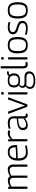

<svg xmlns="http://www.w3.org/2000/svg" viewBox="2145 -2925 1000 5330"><g transform="rotate(-90 2645.0 -260.0)"><path d="M67 0V-534H124V-487Q151 -504 179 -516Q207 -528 237 -535Q267 -542 299 -542Q330 -542 352.5 -534.5Q375 -527 390.5 -513.5Q406 -500 415 -482Q439 -497 467.5 -511Q496 -525 530.5 -534.5Q565 -544 606 -544Q636 -544 659 -536Q682 -528 698 -514Q714 -500 724 -482Q734 -464 738 -443Q742 -422 742 -400V0H681V-384Q681 -402 677 -421Q673 -440 662 -456Q651 -472 631.5 -481.5Q612 -491 581 -491Q550 -491 522 -483.5Q494 -476 470.5 -464.5Q447 -453 428 -441Q433 -428 434.5 -414Q436 -400 436 -387V0H375V-383Q375 -401 371 -420Q367 -439 356 -454.5Q345 -470 325.5 -479.5Q306 -489 276 -489Q249 -489 224.5 -483Q200 -477 176.5 -466.5Q153 -456 129 -441V0Z M1072 10Q1020 10 979 -5Q938 -20 909.5 -51.5Q881 -83 866 -133Q851 -183 851 -252Q851 -335 869.5 -391Q888 -447 920.5 -480.5Q953 -514 996.5 -529Q1040 -544 1090 -544Q1187 -544 1235 -491Q1283 -438 1283 -319Q1283 -313 1282.5 -303.5Q1282 -294 1282 -287Q1263 -285 1227.5 -282Q1192 -279 1144 -276Q1096 -273 1038 -271Q980 -269 915 -269Q914 -263 914 -257.5Q914 -252 914 -245Q914 -171 934 -126Q954 -81 991 -61Q1028 -41 1082 -41Q1115 -41 1148 -44.5Q1181 -48 1211.5 -54Q1242 -60 1266 -66L1275 -18Q1249 -11 1217 -4.5Q1185 2 1148.5 6Q1112 10 1072 10ZM916 -313Q970 -313 1019.5 -314.5Q1069 -316 1110.5 -318Q1152 -320 1180.5 -322.5Q1209 -325 1221 -326Q1221 -387 1206.5 -424.5Q1192 -462 1162 -479.5Q1132 -497 1086 -497Q1058 -497 1030 -489Q1002 -481 978 -460.5Q954 -440 937.5 -404Q921 -368 916 -313Z M1443 -534V-467Q1472 -494 1499.5 -511Q1527 -528 1555 -536Q1583 -544 1612 -544Q1634 -544 1654.5 -541Q1675 -538 1691 -533L1681 -477Q1663 -482 1643.5 -485Q1624 -488 1606 -488Q1568 -488 1529 -471Q1490 -454 1447 -414V0H1386V-534Z M1697 -123Q1697 -171 1718 -201.5Q1739 -232 1780.5 -250.5Q1822 -269 1882.5 -279.5Q1943 -290 2022 -297V-384Q2022 -436 1990 -463Q1958 -490 1894 -490Q1874 -490 1849.5 -488Q1825 -486 1798.5 -481Q1772 -476 1744 -467L1732 -518Q1774 -531 1816.5 -537.5Q1859 -544 1897 -544Q1958 -544 1999 -526.5Q2040 -509 2061.5 -473.5Q2083 -438 2083 -385V-105Q2083 -70 2093.5 -57Q2104 -44 2121 -44Q2128 -44 2135.5 -45.5Q2143 -47 2151 -50L2159 -4Q2145 3 2131 6.5Q2117 10 2102 10Q2068 10 2049 -9.5Q2030 -29 2026 -69Q2002 -49 1972 -31Q1942 -13 1906 -1.5Q1870 10 1828 10Q1798 10 1774 1.5Q1750 -7 1733 -23.5Q1716 -40 1706.5 -65Q1697 -90 1697 -123ZM1759 -129Q1759 -83 1783 -59Q1807 -35 1847 -35Q1878 -35 1909 -45Q1940 -55 1969 -72.5Q1998 -90 2022 -112V-258Q1964 -253 1916 -245.5Q1868 -238 1832.5 -224.5Q1797 -211 1778 -187.5Q1759 -164 1759 -129Z M2347 0 2149 -531 2211 -537 2381 -67 2547 -537 2610 -531 2411 0Z M2719 -655Q2697 -655 2689 -663Q2681 -671 2681 -691Q2681 -712 2689 -719.5Q2697 -727 2719 -727Q2742 -727 2749.5 -719.5Q2757 -712 2757 -691Q2757 -671 2749.5 -663Q2742 -655 2719 -655ZM2688 0V-534H2749V0Z M3073 220Q2959 220 2900.5 183.5Q2842 147 2842 74Q2842 46 2851 22Q2860 -2 2880 -21.5Q2900 -41 2931 -55L2973 -41Q2945 -30 2928 -14Q2911 2 2903.5 21Q2896 40 2896 63Q2896 100 2916 124.5Q2936 149 2976.5 161Q3017 173 3077 173Q3139 173 3182 159.5Q3225 146 3247.5 120Q3270 94 3270 57Q3270 29 3258.5 11Q3247 -7 3222.5 -16.5Q3198 -26 3161 -26H3015Q2968 -26 2936 -38Q2904 -50 2887.5 -73.5Q2871 -97 2871 -130Q2871 -166 2889.5 -193Q2908 -220 2944 -241L2980 -227Q2952 -211 2936.5 -191Q2921 -171 2921 -144Q2921 -115 2943.5 -97Q2966 -79 3015 -79H3177Q3252 -79 3290.5 -46Q3329 -13 3329 52Q3329 104 3298.5 142Q3268 180 3211.5 200Q3155 220 3073 220ZM3077 -202Q2979 -202 2930 -245Q2881 -288 2881 -373Q2881 -458 2930 -501Q2979 -544 3077 -544Q3175 -544 3224 -501Q3273 -458 3273 -373Q3273 -288 3224 -245Q3175 -202 3077 -202ZM3077 -247Q3147 -247 3180.5 -277Q3214 -307 3214 -373Q3214 -440 3180.5 -470Q3147 -500 3077 -500Q3008 -500 2974.5 -470Q2941 -440 2941 -373Q2941 -307 2974.5 -277Q3008 -247 3077 -247ZM3219 -470 3193 -505Q3205 -535 3231 -550.5Q3257 -566 3294 -566Q3304 -566 3312 -565.5Q3320 -565 3329 -562L3323 -512Q3316 -514 3308.5 -514.5Q3301 -515 3293 -515Q3268 -515 3249.5 -504.5Q3231 -494 3219 -470Z M3472 -740V-136Q3472 -98 3480.5 -78Q3489 -58 3502.5 -51.5Q3516 -45 3533 -45Q3545 -45 3558 -47Q3571 -49 3585 -54L3592 -4Q3576 2 3557.5 6Q3539 10 3519 10Q3487 10 3462.5 -2Q3438 -14 3424.5 -44.5Q3411 -75 3411 -131V-740Z M3690 -655Q3668 -655 3660 -663Q3652 -671 3652 -691Q3652 -712 3660 -719.5Q3668 -727 3690 -727Q3713 -727 3720.5 -719.5Q3728 -712 3728 -691Q3728 -671 3720.5 -663Q3713 -655 3690 -655ZM3659 0V-534H3720V0Z M3829 -268Q3829 -341 3841 -393Q3853 -445 3879.5 -478.5Q3906 -512 3949 -528Q3992 -544 4055 -544Q4118 -544 4161.5 -528Q4205 -512 4231.5 -478.5Q4258 -445 4270 -393Q4282 -341 4282 -268Q4282 -194 4269 -141Q4256 -88 4229 -54.5Q4202 -21 4159 -5.5Q4116 10 4055 10Q3995 10 3952 -5.5Q3909 -21 3882 -54.5Q3855 -88 3842 -141Q3829 -194 3829 -268ZM3891 -268Q3891 -184 3908 -133.5Q3925 -83 3961.5 -61Q3998 -39 4055 -39Q4114 -39 4150 -61Q4186 -83 4203 -133.5Q4220 -184 4220 -268Q4220 -351 4204.5 -400.5Q4189 -450 4153 -472.5Q4117 -495 4055 -495Q3994 -495 3958 -472.5Q3922 -450 3906.5 -400.5Q3891 -351 3891 -268Z M4341 -22 4353 -69Q4368 -62 4389.5 -56.5Q4411 -51 4434 -47Q4457 -43 4481 -41Q4505 -39 4527 -39Q4596 -39 4632.5 -63Q4669 -87 4669 -133Q4669 -157 4660 -174Q4651 -191 4632 -204Q4613 -217 4585 -227.5Q4557 -238 4519 -249Q4485 -258 4455.5 -270.5Q4426 -283 4404.5 -301Q4383 -319 4371 -343Q4359 -367 4359 -400Q4359 -466 4408 -505Q4457 -544 4554 -544Q4582 -544 4608.5 -541Q4635 -538 4659 -532.5Q4683 -527 4701 -520L4690 -472Q4672 -478 4650.5 -483Q4629 -488 4604.5 -491Q4580 -494 4554 -494Q4487 -494 4453 -469.5Q4419 -445 4419 -404Q4419 -380 4430 -363Q4441 -346 4460.5 -334Q4480 -322 4506 -313Q4532 -304 4562 -296Q4601 -285 4632 -272Q4663 -259 4685 -241.5Q4707 -224 4718.5 -199Q4730 -174 4730 -138Q4730 -108 4720.5 -83.5Q4711 -59 4693.5 -42Q4676 -25 4651 -13Q4626 -1 4594.5 4.5Q4563 10 4526 10Q4493 10 4459.5 6Q4426 2 4396 -5Q4366 -12 4341 -22Z M4796 -268Q4796 -341 4808 -393Q4820 -445 4846.5 -478.5Q4873 -512 4916 -528Q4959 -544 5022 -544Q5085 -544 5128.5 -528Q5172 -512 5198.5 -478.5Q5225 -445 5237 -393Q5249 -341 5249 -268Q5249 -194 5236 -141Q5223 -88 5196 -54.5Q5169 -21 5126 -5.5Q5083 10 5022 10Q4962 10 4919 -5.5Q4876 -21 4849 -54.5Q4822 -88 4809 -141Q4796 -194 4796 -268ZM4858 -268Q4858 -184 4875 -133.5Q4892 -83 4928.5 -61Q4965 -39 5022 -39Q5081 -39 5117 -61Q5153 -83 5170 -133.5Q5187 -184 5187 -268Q5187 -351 5171.5 -400.5Q5156 -450 5120 -472.5Q5084 -495 5022 -495Q4961 -495 4925 -472.5Q4889 -450 4873.5 -400.5Q4858 -351 4858 -268Z"/></g></svg>

Font: Georama ExtraCondensed Thin Light
Style: Regular
Weight: 300
Version: Version 1.001